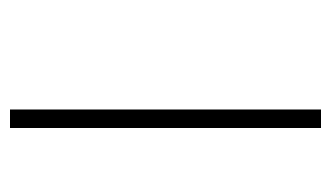

<svg xmlns="http://www.w3.org/2000/svg" viewBox="-159 -503 662 384"><g transform="rotate(90 172.0 -311.0)"><path d="M199 -622V0H236V-622Z"/></g></svg>

Font: Noto Sans Devanagari UI ExtraLight
Style: Regular
Weight: 200
Designer: Jelle Bosma - Monotype Design Team
Foundry: Monotype Imaging Inc.
Version: Version 2.003